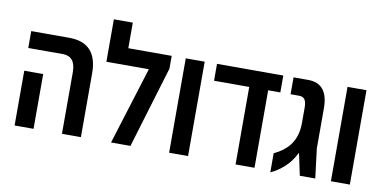

<svg xmlns="http://www.w3.org/2000/svg" viewBox="-73 -973 2404 1198"><g transform="rotate(10 1129.0 -374.5)"><path d="M367 0V-390Q367 -442 346 -466.5Q325 -491 287 -491H67V-598H308Q487 -598 487 -404V0ZM67 0V-347H187V0Z M682 -598H957V-517L801 0H678L831 -491H562V-760H682Z M1046 0V-598H1166V0Z M1467 0V-491H1244V-598H1664V-491H1587V0Z M1689 11V-110Q1751 -139 1786 -183Q1809 -213 1819.5 -248.5Q1830 -284 1830 -326V-425Q1830 -459 1819 -475Q1808 -491 1783 -491H1729V-598H1822Q1949 -598 1949 -440V-186L1972 0H1874L1845 -137H1842Q1815 -82 1773.5 -45Q1732 -8 1689 11Z M2071 0V-598H2191V0Z"/></g></svg>

Font: Noto Sans Hebrew Condensed SemiBold
Style: Regular
Weight: 600
Width: 3
Designer: Monotype Design Team
Foundry: Monotype Imaging Inc.
Version: Version 2.004; ttfautohint (v1.8.4.7-5d5b)